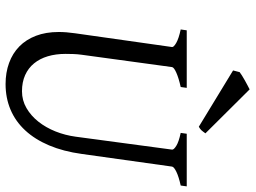

<svg xmlns="http://www.w3.org/2000/svg" viewBox="-130 -744 889 668"><g transform="rotate(90 314.0 -409.5)"><path d="M625 -594.2Q594.2 -587.4 577.1 -579.1Q560.1 -570.8 559.1 -564L515.1 -250Q506.3 -186 485.4 -136.5Q464.4 -86.9 433.1 -53.2Q401.9 -19.5 361.1 -2.2Q320.3 15.1 272 15.1Q231.9 15.1 198.5 2.9Q165 -9.3 141.1 -32.7Q117.2 -56.2 104 -90.6Q90.8 -125 90.8 -169.9Q90.8 -195.8 95.2 -226.1L143.1 -564Q144 -569.8 128.9 -578.6Q113.8 -587.4 82 -594.2L85 -615.2H285.2L282.2 -594.2Q251.5 -587.4 232.7 -579.1Q213.9 -570.8 212.9 -564L169.9 -249Q168 -234.9 167.5 -220.7Q167 -206.5 167 -193.8Q167 -159.7 175.3 -131.8Q183.6 -104 200 -84Q216.3 -64 240.7 -53Q265.1 -42 296.9 -42Q328.6 -42 355.5 -57.6Q382.3 -73.2 402.8 -99.1Q423.3 -125 436.8 -158.7Q450.2 -192.4 455.1 -229L500 -564Q501 -569.8 487.3 -578.6Q473.6 -587.4 441.9 -594.2L444.8 -615.2H627.9ZM443.4 -680.2Q436.5 -670.4 432.4 -666Q428.2 -661.6 420.4 -657.2L224.6 -776.4L230.5 -799.3Q234.9 -802.7 242.7 -807.6Q250.5 -812.5 259.3 -817.4Q268.1 -822.3 276.4 -826.7Q284.7 -831.1 290.5 -834Z"/></g></svg>

Font: Gentium Basic
Style: Italic
Weight: 400
Italic angle: -8°
Designer: J. Victor Gaultney and Annie Olsen
Foundry: SIL International
Version: Version 1.102; 2013; Maintenance release